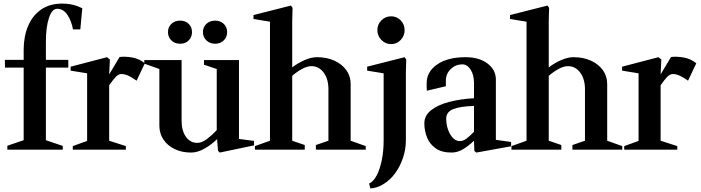

<svg xmlns="http://www.w3.org/2000/svg" viewBox="-20 -835 3912 1071"><path d="M21 0V-22L112 -53V-458H8L7 -501H112V-557Q112 -631 136.5 -689.5Q161 -748 209 -781.5Q257 -815 328 -815Q387 -815 439 -789L428 -671H387Q379 -717 356.5 -751.5Q334 -786 299 -786Q270 -786 253 -735Q236 -684 236 -601V-501H361V-458H236V-53L330 -21V0Z M386 0V-20L466 -49V-426L374 -441V-463L577 -516L593 -503L589 -420L647 -517Q677 -521 716.5 -514.5Q756 -508 788 -482L742 -385Q718 -402 697.5 -412Q677 -422 657 -422Q641 -422 626 -406.5Q611 -391 591 -362Q590 -360 589 -359V-50L682 -20V0Z M1046 16Q995 16 955 -3Q915 -22 892 -56Q869 -90 869 -134V-450L785 -480V-500H993V-162Q993 -106 1017 -72Q1041 -38 1081 -38Q1106 -38 1135 -60Q1164 -82 1189 -109V-450L1118 -474V-500H1313V-60L1397 -49V-24L1206 16L1196 6L1191 -59Q1162 -30 1122.5 -7Q1083 16 1046 16ZM1180 -591Q1151 -591 1131.5 -609.5Q1112 -628 1112 -656Q1112 -684 1131.5 -702Q1151 -720 1180 -720Q1209 -720 1228 -702Q1247 -684 1247 -656Q1247 -628 1228 -609.5Q1209 -591 1180 -591ZM985 -591Q955 -591 936 -609.5Q917 -628 917 -656Q917 -684 936 -702Q955 -720 985 -720Q1014 -720 1032.5 -702Q1051 -684 1051 -656Q1051 -628 1032.5 -609.5Q1014 -591 985 -591Z M1402 0V-20L1486 -50V-714L1394 -729V-751L1603 -804L1612 -791L1610 -718V-459Q1641 -483 1678.5 -499.5Q1716 -516 1748 -516Q1803 -516 1845.5 -496.5Q1888 -477 1912 -443.5Q1936 -410 1936 -366V-50L2020 -20V0H1742V-26L1812 -50V-338Q1812 -394 1785.5 -430Q1759 -466 1717 -466Q1693 -466 1664 -450Q1635 -434 1610 -412V-50L1680 -26V0Z M2046 216 2039 189Q2063 178 2081 144Q2099 110 2109.5 59Q2120 8 2120 -52V-426L2028 -441V-463L2237 -516L2246 -503L2244 -432V-51Q2244 -2 2228 45.5Q2212 93 2184 131.5Q2156 170 2119 192Q2100 204 2080 210Q2060 216 2046 216ZM2162 -589Q2130 -589 2107.5 -612Q2085 -635 2085 -667Q2085 -699 2107.5 -721.5Q2130 -744 2162 -744Q2193 -744 2215 -721.5Q2237 -699 2237 -667Q2237 -635 2215 -612Q2193 -589 2162 -589Z M2499 16Q2444 16 2410.5 -7.5Q2377 -31 2362 -68.5Q2347 -106 2347 -147Q2347 -190 2384.5 -220Q2422 -250 2485.5 -266.5Q2549 -283 2624 -287V-371Q2624 -418 2605 -447Q2586 -476 2559 -476Q2522 -476 2495 -450.5Q2468 -425 2467 -387Q2467 -376 2467 -367.5Q2467 -359 2467 -354L2361 -329Q2360 -338 2360 -349Q2360 -360 2360 -371Q2360 -435 2418.5 -475.5Q2477 -516 2578 -516Q2652 -516 2699 -481Q2746 -446 2746 -391V-55L2831 -43V-19L2637 16L2626 7L2624 -50Q2595 -22 2563.5 -3Q2532 16 2499 16ZM2545 -48Q2564 -48 2583 -62.5Q2602 -77 2624 -100V-244Q2548 -242 2508.5 -226.5Q2469 -211 2469 -173Q2469 -141 2479 -112.5Q2489 -84 2506 -66Q2523 -48 2545 -48Z M2833 0V-20L2917 -50V-714L2825 -729V-751L3034 -804L3043 -791L3041 -718V-459Q3072 -483 3109.5 -499.5Q3147 -516 3179 -516Q3234 -516 3276.5 -496.5Q3319 -477 3343 -443.5Q3367 -410 3367 -366V-50L3451 -20V0H3173V-26L3243 -50V-338Q3243 -394 3216.5 -430Q3190 -466 3148 -466Q3124 -466 3095 -450Q3066 -434 3041 -412V-50L3111 -26V0Z M3462 0V-20L3542 -49V-426L3450 -441V-463L3653 -516L3669 -503L3665 -420L3723 -517Q3753 -521 3792.5 -514.5Q3832 -508 3864 -482L3818 -385Q3794 -402 3773.5 -412Q3753 -422 3733 -422Q3717 -422 3702 -406.5Q3687 -391 3667 -362Q3666 -360 3665 -359V-50L3758 -20V0Z"/></svg>

Font: Wittgenstein Semibold
Style: Regular
Weight: 600
Designer: Jörg Drees
Foundry: Jörg Drees
Version: Version 1.303; ttfautohint (v1.8.4.7-5d5b)